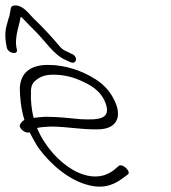

<svg xmlns="http://www.w3.org/2000/svg" viewBox="-159 -714 631 707"><path d="M-84 -258C-95 -243 -64 -220 -50 -227C-39 -206 -29 -187 -17 -169C30 -105 98 -49 168 -32C232 -16 269 -40 296 -60L311 -71C327 -81 290 -116 277 -102L264 -91C257 -84 246 -78 235 -73C200 -57 155 -63 112 -87C59 -117 7 -173 -22 -241V-243C-8 -246 9 -247 28 -248C88 -248 151 -235 209 -238C265 -241 290 -277 267 -334C251 -373 225 -402 193 -422C145 -453 82 -475 18 -475C-55 -475 -84 -439 -86 -389C-86 -359 -82 -313 -69 -272C-77 -269 -79 -264 -84 -258ZM-35 -280C-44 -314 -46 -348 -45 -373C-46 -390 -42 -403 -34 -412C-18 -428 1 -439 37 -439C71 -439 104 -432 134 -419C173 -402 211 -382 229 -336C252 -275 206 -272 139 -275C99 -279 51 -284 9 -284C-7 -283 -20 -282 -35 -280ZM-134 -539C-129 -516 -91 -511 -97 -532L-99 -542C-102 -557 -99 -577 -97 -590C-93 -611 -86 -632 -83 -652C-82 -651 -77 -649 -76 -647C-57 -627 -47 -617 -27 -597C9 -561 39 -512 83 -493L100 -485C125 -475 129 -508 104 -516L88 -524C72 -530 67 -536 55 -550C31 -579 -3 -615 -30 -641C-51 -660 -71 -694 -103 -694C-111 -694 -118 -691 -119 -684C-122 -669 -123 -656 -129 -641L-137 -611C-141 -589 -140 -567 -134 -539Z"/></svg>

Font: Stray Cat
Style: OpSuObl
Weight: 400
Version: Version 1.0